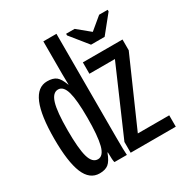

<svg xmlns="http://www.w3.org/2000/svg" viewBox="-171 -853 943 993"><g transform="rotate(-30 300.0 -356.5)"><path d="M349.1 -689.9V-699.7H399.9L473.1 -639.6H474.1L546.4 -699.7H597.2V-689.9L513.7 -586.4H432.6ZM227.1 -60.5Q211.4 -18.1 192.4 -2.7Q173.3 12.7 139.6 12.7Q80.1 12.7 52.2 -54.9Q24.4 -122.6 24.4 -259.8Q24.4 -536.1 140.6 -536.1Q175.3 -536.1 193.8 -521.7Q212.4 -507.3 227.5 -465.8H228.5L227.5 -529.8V-724.6H305.7V-108.9Q305.7 -22 308.1 0H233.9Q229.5 -11.7 229.5 -60.5ZM106.4 -262.7Q106.4 -152.3 120.6 -103.8Q134.8 -55.2 168 -55.2Q200.2 -55.2 213.9 -107.7Q227.5 -160.2 227.5 -270.5Q227.5 -374 213.9 -422.6Q200.2 -471.2 168.5 -471.2Q136.2 -471.2 121.3 -422.6Q106.4 -374 106.4 -262.7ZM330.6 0V-64.5L502.4 -460.4H350.1V-528.3H586.9V-463.9L412.6 -67.9H600.1V0Z"/></g></svg>

Font: Cousine
Style: Regular
Weight: 400
Monospace: yes
Designer: Steve Matteson
Foundry: Monotype Imaging Inc.
Version: Version 1.21